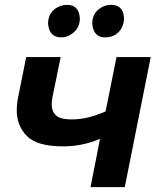

<svg xmlns="http://www.w3.org/2000/svg" viewBox="-20 -771 667 791"><path d="M460 -536H601L494 0H353L392 -199Q319 -168 241 -168Q132 -168 90.5 -210.8Q49 -253.5 49 -316Q49 -341.5 55 -372L88 -536H230L196 -370Q193 -353.5 193 -340.5Q193 -312.5 210.5 -295.8Q228 -279 275 -279Q311 -279 346 -288Q381 -297 415 -312ZM232 -617Q183 -617 178 -673Q178 -699 189.5 -716.2Q201 -733.5 219.2 -742.2Q237.5 -751 257 -751Q305 -751 309 -696Q309 -660.5 285 -638.8Q261 -617 232 -617ZM413 -617Q365 -617 360 -673Q360 -710 384 -730.5Q408 -751 438 -751Q488 -751 491 -696Q491 -676.5 482.5 -658.5Q474 -640.5 456.5 -628.8Q439 -617 413 -617Z"/></svg>

Font: Argentum Sans Medium
Style: Italic
Weight: 500
Italic angle: -11°
Designer: Julieta Ulanovsky (font), Cristiano Sobral (main changes and remaster)
Foundry: Julieta Ulanovsky (font), Cristiano Sobral (main changes and remaster)
Version: Version 2.007;June 15, 2022;FontCreator 14.0.0.2814 64-bit; 